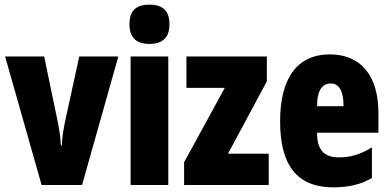

<svg xmlns="http://www.w3.org/2000/svg" viewBox="-20 -796 1675 826"><path d="M159 0H333L489 -553H321L262 -283C253 -242 247 -204 246 -170H242C240 -211 234 -246 226 -284L170 -553H2Z M623 -776C563 -776 537 -748 537 -691C537 -635 566 -607 623 -607C680 -607 709 -635 709 -691C709 -747 683 -776 623 -776ZM704 -553H542V0H704Z M1136 0V-135H961L1128 -446V-553H782V-418H947L772 -98V0Z M1399 -562C1258 -562 1185 -459 1185 -274C1185 -90 1254 10 1414 10C1478 10 1532 -2 1580 -30V-162C1529 -131 1489 -119 1438 -119C1374 -119 1344 -151 1344 -225H1608V-310C1608 -472 1531 -562 1399 -562ZM1403 -437C1436 -437 1458 -409 1458 -339H1344C1344 -411 1369 -437 1403 -437Z"/></svg>

Font: Noto Sans Myanmar UI ExtraCondensed Black
Style: Regular
Weight: 900
Width: 2
Designer: Monotype Design Team
Foundry: Monotype Imaging Inc.
Version: Version 2.103